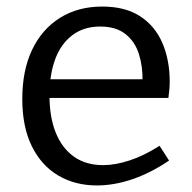

<svg xmlns="http://www.w3.org/2000/svg" viewBox="-20 -557 587 586"><path d="M276 9Q209 9 157.5 -21.5Q106 -52 77 -111Q48 -170 48 -255Q48 -342 78 -405Q108 -468 163 -502.5Q218 -537 292 -537Q362 -537 407.5 -507.5Q453 -478 475.5 -426Q498 -374 498 -307Q498 -296 497 -285Q496 -274 494 -258H109V-315H424L415 -309Q416 -354 404 -392Q392 -430 363 -453Q334 -476 286 -476Q235 -476 200 -449Q165 -422 148 -375Q131 -328 131 -266Q131 -200 150 -152.5Q169 -105 205.5 -79Q242 -53 295 -53Q332 -53 376 -67.5Q420 -82 467 -112L496 -67Q440 -29 384 -10Q328 9 276 9Z"/></svg>

Font: Pack4
Style: Regular
Weight: 400
Version: Version 2.002